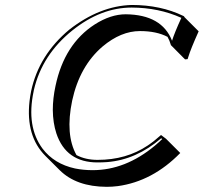

<svg xmlns="http://www.w3.org/2000/svg" viewBox="-20 -678 811 765"><path d="M504.9 -658.2Q620.6 -658.2 710.9 -614.3Q713.4 -613.3 713.4 -612.8L714.8 -609.9L771.5 -553.2Q739.7 -482.4 730.5 -451.7Q729 -446.8 727.5 -442.4L717.3 -441.4L661.1 -498Q655.8 -516.6 647.5 -531.2Q603.5 -554.2 537.6 -554.2Q461.9 -554.2 388.7 -492.7Q297.4 -414.6 267.6 -277.3Q239.3 -141.6 284.7 -60.1Q320.8 -41 368.7 -41Q483.4 -41 568.4 -98.1Q595.2 -116.2 621.6 -140.1L641.6 -125L698.2 -68.4Q587.9 44.4 449.7 63.5Q426.8 66.4 405.3 66.4Q284.2 65.9 217.8 0L161.1 -56.6Q82 -135.7 97.7 -275.4Q100.1 -295.4 104 -314.9Q134.8 -459 256.3 -560.1Q377.9 -654.8 504.9 -658.2ZM504.9 -647.9Q381.8 -647.9 268.1 -556.6Q147.9 -460 115.2 -320.3Q114.3 -316.4 113.8 -313Q84.5 -173.8 149.4 -85.9Q195.8 -24.9 278.8 -6.8Q312 0 349.1 0Q479.5 0 596.7 -97.2Q612.3 -110.4 626.5 -124L622.1 -127Q522.9 -41.5 407.2 -32.2Q388.2 -30.8 368.7 -30.8Q243.2 -30.8 204.6 -146.5Q190.9 -188.5 190.4 -239.7Q190.4 -286.1 201.2 -335.9Q236.3 -502.4 357.4 -580.6Q420.9 -621.1 481 -621.1Q625 -619.6 665.5 -515.6Q675.3 -547.4 702.6 -606.9Q612.3 -647.5 504.9 -647.9Z"/></svg>

Font: Linux Biolinum Shadow O
Style: Italic
Weight: 400
Italic angle: -12°
Designer: Philipp H. Poll
Foundry: Philipp H. Poll
Version: Version 0.6.2